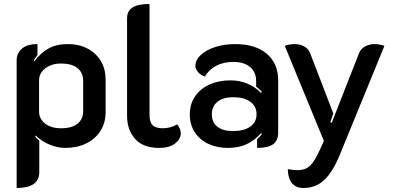

<svg xmlns="http://www.w3.org/2000/svg" viewBox="-20 -729 1978 958"><path d="M63 -428Q63 -463 89 -486Q115 -509 167 -509V-454Q154 -438 148 -428L152 -424Q183 -465 222 -487Q261 -509 318 -509Q402 -509 454.5 -460Q507 -411 507 -331V-169Q507 -116 481 -75.5Q455 -35 409.5 -13Q364 9 306 9Q266 9 226 -8Q186 -25 158 -53L155 -48Q161 -40 176 -27V130Q176 209 63 209ZM395 -175V-324Q395 -367 366.5 -389.5Q338 -412 285 -412Q237 -412 206 -388Q175 -364 175 -329V-171Q175 -136 205 -112.5Q235 -89 285 -89Q338 -89 366.5 -111.5Q395 -134 395 -175Z M614 -152V-637Q614 -675 641.5 -692Q669 -709 726 -709V-156Q726 -120 741.5 -104.5Q757 -89 792 -89Q831 -89 863 -108Q872 -100 877 -87.5Q882 -75 882 -63Q882 -35 853.5 -13Q825 9 774 9Q694 9 654 -36Q614 -81 614 -152Z M927 -158Q927 -210 953.5 -248.5Q980 -287 1026 -307.5Q1072 -328 1129 -328Q1220 -328 1282 -266L1287 -271Q1269 -289 1258 -297V-325Q1258 -369 1228 -394.5Q1198 -420 1144 -420Q1096 -420 1060 -401.5Q1024 -383 1002 -347Q982 -354 968.5 -369Q955 -384 955 -401Q955 -430 982 -455Q1009 -480 1054.5 -494.5Q1100 -509 1153 -509Q1255 -509 1311.5 -460.5Q1368 -412 1368 -328V-69Q1368 -28 1343 -9.5Q1318 9 1263 9V-34Q1281 -52 1287 -60L1282 -64Q1250 -28 1210.5 -9.5Q1171 9 1116 9Q1063 9 1020 -11Q977 -31 952 -69Q927 -107 927 -158ZM1260 -159Q1260 -199 1228.5 -221.5Q1197 -244 1143 -244Q1094 -244 1065.5 -221.5Q1037 -199 1037 -159Q1037 -118 1065 -96.5Q1093 -75 1142 -75Q1197 -75 1228.5 -97Q1260 -119 1260 -159Z M1416 115Q1444 120 1464 120Q1504 120 1527.5 97.5Q1551 75 1578 14L1596 -26L1401 -500Q1408 -504 1423.5 -506.5Q1439 -509 1450 -509Q1476 -509 1497.5 -497.5Q1519 -486 1527 -465L1643 -163L1628 -119L1635 -116L1772 -465Q1781 -486 1802 -497.5Q1823 -509 1849 -509Q1860 -509 1875.5 -506.5Q1891 -504 1898 -500L1674 47Q1640 129 1598 169Q1556 209 1493 209Q1457 209 1437 185Q1417 161 1416 115Z"/></svg>

Font: K2D SemiBold
Style: Regular
Weight: 600
Designer: Katatrad Aksorn Co.,Ltd.
Foundry: Cadson Demak Co.,Ltd.
Version: Version 1.000; ttfautohint (v1.6)